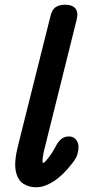

<svg xmlns="http://www.w3.org/2000/svg" viewBox="-20 -792 385 812"><path d="M133 0Q102 0 78 -15.5Q54 -31 46.5 -70Q39 -109 57 -179L194 -726Q200 -751 215 -761.5Q230 -772 257 -772Q286 -772 299 -756Q312 -740 304 -708L166 -154Q163 -141 160.5 -122Q158 -103 163 -103Q168 -103 184.5 -124Q201 -145 213 -168Q224 -191 238 -203Q252 -215 271 -215Q290 -215 301 -202Q312 -189 312 -170Q312 -155 307 -138.5Q302 -122 286 -102Q247 -51 207.5 -25.5Q168 0 133 0Z"/></svg>

Font: Edu TAS Beginner
Style: Bold
Weight: 700
Version: Version 1.003